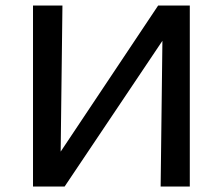

<svg xmlns="http://www.w3.org/2000/svg" viewBox="-20 -678 811 698"><path d="M150 0V-51L555 -658H621V-605L215 0ZM100 0V-658H207L199 0ZM564 0 572 -658H670V0Z"/></svg>

Font: Ysabeau SC SemiBold
Style: Regular
Weight: 600
Designer: Christian Thalmann (Catharsis Fonts)
Version: Version 2.001;gftools[0.9.30]; featfreeze: smcp